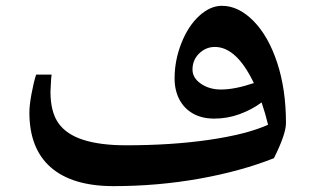

<svg xmlns="http://www.w3.org/2000/svg" viewBox="-20 -614 1054 654"><path d="M366.7 20Q226.6 20 153.3 -43.7Q80.1 -107.4 80.1 -231Q80.1 -255.4 87.2 -293.7Q94.2 -332 103 -359.9H155.8L154.3 -347.2L151.9 -301.8Q151.9 -232.9 179.2 -194.3Q206.5 -155.8 264.2 -137.5Q321.8 -119.1 409.7 -119.1Q564.9 -119.1 692.4 -137.7Q819.8 -156.2 893.1 -189Q884.3 -226.1 871.1 -265.1Q837.4 -240.2 795.9 -225.1Q754.4 -210 710 -210Q667.5 -210 637.2 -227.3Q606.9 -244.6 590.8 -275.6Q574.7 -306.6 574.7 -347.2Q574.7 -408.2 597.7 -466.6Q620.6 -524.9 658.2 -559.6Q695.8 -594.2 735.8 -594.2Q792.5 -594.2 843.5 -542.5Q894.5 -490.7 924.3 -399.9Q954.1 -309.1 954.1 -194.8Q954.1 -157.2 913.1 -75.2Q801.3 -30.8 659.2 -5.4Q517.1 20 366.7 20ZM732.9 -309.1Q779.8 -309.1 844.7 -331.1Q785.6 -454.1 711.9 -454.1Q681.2 -454.1 658.4 -431.9Q635.7 -409.7 635.7 -377Q635.7 -348.6 664.3 -328.9Q692.9 -309.1 732.9 -309.1Z"/></svg>

Font: Droid Arabic Naskh
Style: Bold
Weight: 700
Designer: Pascal Zoghbi
Foundry: Ascender Corporation
Version: Version 1.00